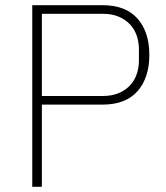

<svg xmlns="http://www.w3.org/2000/svg" viewBox="-20 -718 637 738"><path d="M104 0V-698H375Q463 -698 508.5 -646.5Q554 -595 554 -507Q554 -419 508.5 -367.5Q463 -316 375 -316H141V0ZM141 -349H375Q410 -349 436 -360Q462 -371 479.5 -389.5Q497 -408 505.5 -433Q514 -458 514 -485V-529Q514 -556 505.5 -581Q497 -606 479.5 -624.5Q462 -643 436 -654Q410 -665 375 -665H141Z"/></svg>

Font: IBM Plex Sans Hebrew ExtLt
Style: Regular
Weight: 200
Designer: Mike Abbink, Paul van der Laan, Pieter van Rosmalen, Yanek Iontef
Foundry: Bold Monday
Version: Version 1.3